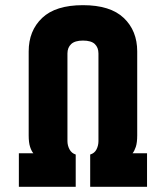

<svg xmlns="http://www.w3.org/2000/svg" viewBox="-20 -723 640 743"><path d="M91 -524Q91 -604 143 -653.5Q195 -703 301 -703Q407 -703 459 -653.5Q511 -604 511 -524V-199Q511 -171 505.5 -154.5Q500 -138 493 -130H549V0H329V-125Q346 -130 353.5 -145Q361 -160 361 -177V-516Q361 -539 347 -552.5Q333 -566 301 -566Q270 -566 255.5 -552.5Q241 -539 241 -516V-177Q241 -160 249 -145Q257 -130 273 -125V0H53V-130H109Q102 -138 96.5 -154.5Q91 -171 91 -199Z"/></svg>

Font: Khand Variable Light
Style: Regular
Weight: 300
Designer: Satya Rajpurohit
Foundry: Indian Type Foundry
Version: Version 3.000